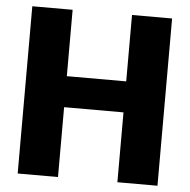

<svg xmlns="http://www.w3.org/2000/svg" viewBox="-51 -762 806 813"><g transform="rotate(5 351.5 -355.5)"><path d="M647.9 0H477.5V-296.9H225.1V0H53.7V-710.9H225.1V-428.7H477.5V-710.9H647.9Z"/></g></svg>

Font: Sadagaat-English
Style: Regular
Weight: 900
Designer: Ahmed alsheikh
Foundry: Ahmed alsheikh Design
Version: Version 2.137;January 17, 2018;FontCreator 11.0.0.2408 64-bi